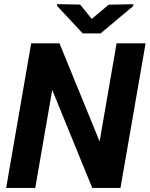

<svg xmlns="http://www.w3.org/2000/svg" viewBox="-20 -924 736 944"><path d="M695.8 -710.9 572.3 0H433.6L236.8 -481.9L153.3 0H10.3L133.3 -710.9H272.5L469.7 -228.5L553.2 -710.9ZM374 -901.4 431.2 -831.1 514.2 -900.9 634.8 -903.3 635.3 -894.5 474.6 -759.8H386.7L260.7 -895L260.3 -903.8Z"/></svg>

Font: Roboto
Style: Bold Italic
Weight: 700
Italic angle: -12°
Designer: Christian Robertson
Foundry: Google
Version: Version 3.0